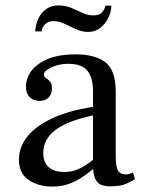

<svg xmlns="http://www.w3.org/2000/svg" viewBox="-20 -679 530 710"><path d="M388 10Q370 10 355.5 5Q341 0 332.5 -17Q324 -34 324 -70V-342Q324 -390 304 -416.5Q284 -443 233 -443Q208 -443 187.5 -436.5Q167 -430 154.5 -421Q142 -412 142 -404Q142 -396 149.5 -391Q157 -386 164.5 -378Q172 -370 172 -352Q172 -331 160 -318.5Q148 -306 126 -306Q103 -306 89.5 -320Q76 -334 76 -359Q76 -389 95.5 -416Q115 -443 156 -460.5Q197 -478 260 -478Q332 -478 370 -448.5Q408 -419 408 -339V-102Q408 -62 416.5 -48Q425 -34 444 -34Q453 -34 459 -36Q465 -38 472 -41L479 -16Q468 -9 446.5 0.5Q425 10 388 10ZM174 11Q122 11 86 -13.5Q50 -38 50 -89Q50 -137 84 -177.5Q118 -218 184.5 -246.5Q251 -275 348 -287V-257Q243 -238 191.5 -203Q140 -168 140 -113Q140 -78 160.5 -60.5Q181 -43 218 -43Q245 -43 268 -53Q291 -63 310.5 -77.5Q330 -92 347 -106V-74Q321 -50 294.5 -31Q268 -12 239 -0.5Q210 11 174 11ZM306 -561Q283 -561 261 -571Q239 -581 218.5 -591Q198 -601 177 -601Q158 -601 146.5 -589Q135 -577 134 -563H110Q112 -590 122.5 -611.5Q133 -633 151.5 -646Q170 -659 196 -659Q222 -659 243.5 -650Q265 -641 285 -631.5Q305 -622 325 -622Q347 -622 357.5 -633.5Q368 -645 369 -658H392Q391 -634 380 -612Q369 -590 350.5 -575.5Q332 -561 306 -561Z"/></svg>

Font: Frank Ruhl Libre
Style: Regular
Weight: 400
Designer: Yanek Iontef
Foundry: Fontef
Version: Version 6.004